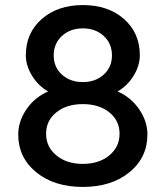

<svg xmlns="http://www.w3.org/2000/svg" viewBox="-20 -729 650 758"><path d="M422 -510Q422 -557 389.5 -587Q357 -617 307 -617Q257 -617 224.5 -587Q192 -557 192 -510Q192 -464 224.5 -434.5Q257 -405 307 -405Q357 -405 389.5 -434.5Q422 -464 422 -510ZM52 -198Q52 -250 84.5 -297.5Q117 -345 170 -368Q131 -390 106.5 -430Q82 -470 82 -511Q82 -599 145 -654Q208 -709 307 -709Q407 -709 469.5 -654Q532 -599 532 -511Q532 -470 507.5 -430Q483 -390 444 -368Q497 -345 529.5 -297.5Q562 -250 562 -198Q562 -107 491 -49Q420 9 307 9Q194 9 123 -49Q52 -107 52 -198ZM202.5 -285.5Q162 -253 162 -201Q162 -149 202.5 -115.5Q243 -82 307 -82Q371 -82 411.5 -115.5Q452 -149 452 -201Q452 -253 411.5 -285.5Q371 -318 307 -318Q243 -318 202.5 -285.5Z"/></svg>

Font: LT Superior Semi-bold
Style: Regular
Weight: 600
Designer: Daniel Lyons
Foundry: LyonsType
Version: Version 1.0